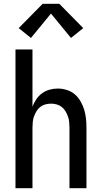

<svg xmlns="http://www.w3.org/2000/svg" viewBox="-20 -997 540 1017"><path d="M62 0V-735H152V-432Q160 -453 172.5 -471.5Q185 -490 203 -503Q221 -516 242.5 -522Q264 -528 286 -528Q310 -528 334 -520.5Q358 -513 376 -497.5Q394 -482 406.5 -460.5Q419 -439 426 -416Q433 -393 435.5 -368.5Q438 -344 438 -320V0H348V-320Q348 -335 346.5 -350.5Q345 -366 340 -380Q335 -394 327 -407.5Q319 -421 307 -430.5Q295 -440 280 -444Q265 -448 250 -448Q235 -448 220 -444Q205 -440 193 -430.5Q181 -421 173 -407.5Q165 -394 160 -380Q155 -366 153.5 -350.5Q152 -335 152 -320V0ZM144 -796 79 -848 206 -977H294L421 -848L356 -796L250 -925Z"/></svg>

Font: Iosevka SS04 Medium
Style: Regular
Weight: 500
Monospace: yes
Designer: Belleve Invis
Foundry: Belleve Invis
Version: Version 19.0.0; ttfautohint (v1.8.4)